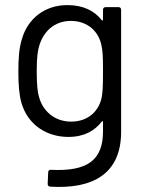

<svg xmlns="http://www.w3.org/2000/svg" viewBox="-20 -534 570 753"><path d="M384 -496V-457C384 -454 382 -452 379 -455C350 -492 306 -514 244 -514C154 -514 88 -459 66 -381C55 -347 52 -305 52 -253C52 -204 55 -162 64 -131C89 -43 165 3 248 3C311 3 352 -22 379 -57C382 -60 384 -59 384 -56V-19C384 94 323 139 180 132C174 131 169 135 169 141L167 187C167 194 170 197 177 198C337 208 455 153 455 -17V-496C455 -502 451 -506 445 -506H394C388 -506 384 -502 384 -496ZM379 -153C369 -101 328 -57 259 -57C193 -57 147 -100 133 -154C128 -168 124 -200 124 -255C124 -309 128 -336 134 -355C150 -409 192 -452 258 -452C325 -452 368 -409 378 -355C382 -335 384 -323 384 -254C384 -185 382 -172 379 -153Z"/></svg>

Font: Elastic
Style: elastic
Weight: 400
Designer: Jeremy Tribby
Foundry: Tribby Type
Version: Version 1.422;hotconv 1.0.109;makeotfexe 2.5.65596